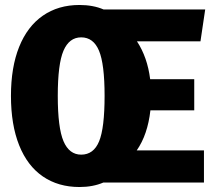

<svg xmlns="http://www.w3.org/2000/svg" viewBox="-20 -733 863 771"><path d="M529 -129H799V0H395Q353 18 299 18Q214 18 152 -24.5Q90 -67 57 -149.5Q24 -232 24 -348Q24 -463 57 -545Q90 -627 152 -670Q214 -713 299 -713Q354 -713 396 -695H804L785 -567H530Q572 -503 583 -415H760V-290H584Q573 -192 529 -129ZM400 -348Q400 -476 377.5 -529.5Q355 -583 306 -583Q258 -583 235 -529.5Q212 -476 212 -348Q212 -220 235 -166Q258 -112 306 -112Q356 -112 378 -165.5Q400 -219 400 -348Z"/></svg>

Font: Fira Sans Condensed ExtraBold
Style: Regular
Weight: 800
Width: 3
Designer: Carrois Corporate & Edenspiekermann AG
Foundry: Carrois Corporate GbR & Edenspiekermann AG
Version: Version 4.203